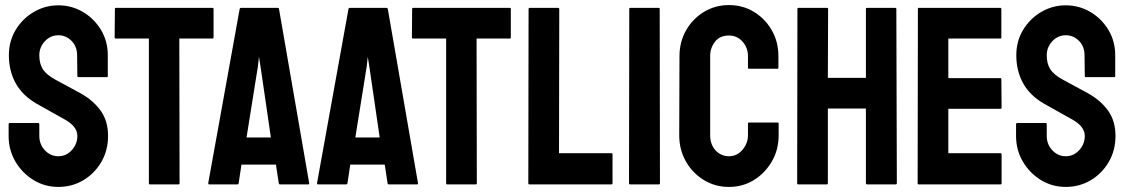

<svg xmlns="http://www.w3.org/2000/svg" viewBox="-20 -727 4448 757"><path d="M210 10Q156 10 111.5 -17.5Q67 -45 40.5 -90.5Q14 -136 14 -191V-237Q14 -242 19 -242H131Q135 -242 135 -237V-191Q135 -158 157 -134.5Q179 -111 210 -111Q241 -111 263 -135Q285 -159 285 -191Q285 -228 237 -255Q221 -264 187 -283Q153 -302 123 -319Q68 -351 41.5 -399.5Q15 -448 15 -509Q15 -565 42 -609.5Q69 -654 113.5 -680Q158 -706 210 -706Q263 -706 307.5 -679.5Q352 -653 378.5 -608.5Q405 -564 405 -509V-427Q405 -423 401 -423H289Q285 -423 285 -427L284 -509Q284 -544 262 -566Q240 -588 210 -588Q179 -588 157 -564.5Q135 -541 135 -509Q135 -476 149 -454Q163 -432 200 -412Q205 -409 219.5 -401.5Q234 -394 251 -384.5Q268 -375 281.5 -368Q295 -361 298 -359Q348 -331 377 -290.5Q406 -250 406 -191Q406 -134 379.5 -88.5Q353 -43 308.5 -16.5Q264 10 210 10Z M571 0Q567 0 567 -5V-575H437Q432 -575 432 -580L433 -692Q433 -696 437 -696H817Q822 -696 822 -692V-580Q822 -575 818 -575H687L688 -5Q688 0 684 0Z M801 -5 925 -692Q926 -696 930 -696H1075Q1079 -696 1080 -692L1199 -5Q1200 0 1195 0H1084Q1080 0 1079 -5L1068 -78H932L921 -5Q920 0 916 0H805Q801 0 801 -5ZM952 -185H1048L1007 -466L1001 -503L997 -466Z M1230 -5 1354 -692Q1355 -696 1359 -696H1504Q1508 -696 1509 -692L1628 -5Q1629 0 1624 0H1513Q1509 0 1508 -5L1497 -78H1361L1350 -5Q1349 0 1345 0H1234Q1230 0 1230 -5ZM1381 -185H1477L1436 -466L1430 -503L1426 -466Z M1743 0Q1739 0 1739 -5V-575H1609Q1604 -575 1604 -580L1605 -692Q1605 -696 1609 -696H1989Q1994 -696 1994 -692V-580Q1994 -575 1990 -575H1859L1860 -5Q1860 0 1856 0Z M2067 0Q2063 0 2063 -5L2064 -691Q2064 -696 2069 -696H2180Q2185 -696 2185 -691L2184 -123H2390Q2395 -123 2395 -118V-5Q2395 0 2390 0Z M2465 0Q2460 0 2460 -5L2461 -692Q2461 -696 2465 -696H2577Q2581 -696 2581 -692L2582 -5Q2582 0 2578 0Z M2854 10Q2799 10 2754.5 -17.5Q2710 -45 2684 -91Q2658 -137 2658 -194L2659 -506Q2659 -561 2684.5 -606.5Q2710 -652 2754.5 -679.5Q2799 -707 2854 -707Q2909 -707 2953 -680Q2997 -653 3023 -607.5Q3049 -562 3049 -506V-460Q3049 -456 3045 -456H2933Q2929 -456 2929 -460V-506Q2929 -539 2907.5 -563Q2886 -587 2854 -587Q2818 -587 2799 -562.5Q2780 -538 2780 -506V-194Q2780 -157 2801.5 -134Q2823 -111 2854 -111Q2886 -111 2907.5 -136.5Q2929 -162 2929 -194V-240Q2929 -244 2933 -244H3046Q3050 -244 3050 -240V-194Q3050 -137 3023.5 -91Q2997 -45 2953 -17.5Q2909 10 2854 10Z M3127 0Q3123 0 3123 -5L3124 -692Q3124 -696 3129 -696H3240Q3245 -696 3245 -692L3244 -420H3394V-692Q3394 -696 3398 -696H3509Q3514 -696 3514 -692L3516 -5Q3516 0 3511 0H3399Q3394 0 3394 -5V-299H3244V-5Q3244 0 3240 0Z M3602 0Q3598 0 3598 -5L3599 -692Q3599 -696 3603 -696H3924Q3928 -696 3928 -691V-579Q3928 -575 3924 -575H3719V-419H3924Q3928 -419 3928 -415L3929 -302Q3929 -298 3925 -298H3719V-123H3925Q3929 -123 3929 -118V-4Q3929 0 3925 0Z M4182 10Q4128 10 4083.5 -17.5Q4039 -45 4012.5 -90.5Q3986 -136 3986 -191V-237Q3986 -242 3991 -242H4103Q4107 -242 4107 -237V-191Q4107 -158 4129 -134.5Q4151 -111 4182 -111Q4213 -111 4235 -135Q4257 -159 4257 -191Q4257 -228 4209 -255Q4193 -264 4159 -283Q4125 -302 4095 -319Q4040 -351 4013.5 -399.5Q3987 -448 3987 -509Q3987 -565 4014 -609.5Q4041 -654 4085.5 -680Q4130 -706 4182 -706Q4235 -706 4279.5 -679.5Q4324 -653 4350.5 -608.5Q4377 -564 4377 -509V-427Q4377 -423 4373 -423H4261Q4257 -423 4257 -427L4256 -509Q4256 -544 4234 -566Q4212 -588 4182 -588Q4151 -588 4129 -564.5Q4107 -541 4107 -509Q4107 -476 4121 -454Q4135 -432 4172 -412Q4177 -409 4191.5 -401.5Q4206 -394 4223 -384.5Q4240 -375 4253.5 -368Q4267 -361 4270 -359Q4320 -331 4349 -290.5Q4378 -250 4378 -191Q4378 -134 4351.5 -88.5Q4325 -43 4280.5 -16.5Q4236 10 4182 10Z"/></svg>

Font: Staatliches
Style: Regular
Weight: 400
Designer: Brian LaRossa & Erica Carras
Foundry: Type Brut Foundry
Version: Version 1.000; ttfautohint (v1.8.2) -l 8 -r 50 -G 200 -x 14 